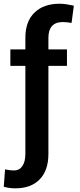

<svg xmlns="http://www.w3.org/2000/svg" viewBox="-26 -792 429 1025"><path d="M55.7 213.4Q40 213.4 25.6 211.4Q11.2 209.5 -5.9 205.1L1 111.8Q9.8 114.3 24.2 116.2Q38.6 118.2 47.9 118.2Q77.1 118.2 93.3 94.7Q109.4 71.3 109.4 29.8V-440.4H29.3V-528.3H109.4V-590.3Q109.4 -677.2 158 -724.6Q206.5 -772 292 -772Q310.1 -772 328.1 -769.3Q346.2 -766.6 368.2 -761.7L356 -669.4Q345.7 -671.4 333.7 -672.9Q321.8 -674.3 309.1 -674.3Q270.5 -674.3 251.5 -652.8Q232.4 -631.3 232.4 -590.3V-528.3H331.5V-440.4H232.4V29.8Q232.4 117.7 186 165.5Q139.6 213.4 55.7 213.4Z"/></svg>

Font: Roboto Slab LO Medium
Style: Regular
Weight: 500
Designer: Google
Version: Version 2.000